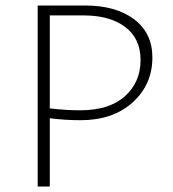

<svg xmlns="http://www.w3.org/2000/svg" viewBox="-20 -678 629 698"><path d="M289 -658Q401 -658 467.5 -608Q534 -558 534 -469Q534 -371 462.5 -306Q391 -241 273 -241Q218 -241 161 -248V0H117V-658ZM271 -277Q377 -277 434 -328Q491 -379 491 -460Q491 -538 435 -580Q379 -622 283 -622H161V-284Q220 -277 271 -277Z"/></svg>

Font: EauTestText Light
Style: Regular
Weight: 300
Designer: Christian Thalmann (Catharsis Fonts)
Version: Version 0.001;PS 000.001;hotconv 1.0.88;makeotf.lib2.5.64775